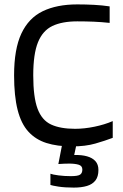

<svg xmlns="http://www.w3.org/2000/svg" viewBox="-20 -657 558 872"><path d="M492 -107V-31Q458 -18 413 -5Q368 8 306 8Q240 8 191 -7.5Q142 -23 109 -59Q76 -95 60 -158Q44 -221 44 -315Q44 -434 77 -504.5Q110 -575 174 -606Q238 -637 331 -637Q370 -637 407.5 -635Q445 -633 478 -628V-553Q441 -557 405.5 -558.5Q370 -560 331 -560Q262 -560 218 -539Q174 -518 152.5 -465Q131 -412 131 -315Q131 -216 150.5 -163.5Q170 -111 212 -91.5Q254 -72 321 -72Q363 -72 409 -81.5Q455 -91 492 -107ZM427 115Q427 145 413.5 162.5Q400 180 375 187.5Q350 195 315 195Q274 195 245.5 190.5Q217 186 209 183V132Q219 136 245.5 139.5Q272 143 302 143Q334 143 344 136Q354 129 354 113Q354 96 337 91Q320 86 294 86Q282 86 271 86.5Q260 87 245 88L265 -15L329 -9L317 47Q351 46 375.5 53Q400 60 413.5 75Q427 90 427 115Z"/></svg>

Font: Blinker
Style: Regular
Weight: 400
Designer: Juergen Huber
Foundry: supertype
Version: 1.017